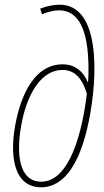

<svg xmlns="http://www.w3.org/2000/svg" viewBox="-20 -788 444 818"><path d="M155 10C258 10 323 -100 358 -270C399 -470 406 -768 234 -768C210 -768 178 -762 151 -751L159 -727C181 -737 209 -744 231 -744C314 -744 356 -664 357 -498C357 -480 357 -455 355 -439H353C336 -482 301 -514 246 -514C151 -514 83 -429 50 -280C15 -121 41 10 155 10ZM156 -14C62 -14 44 -130 75 -277C101 -397 160 -490 246 -490C300 -490 331 -452 350 -389C331 -227 277 -14 156 -14Z"/></svg>

Font: Noto Sans Condensed Thin
Style: Italic
Weight: 100
Width: 3
Italic angle: -12°
Designer: Monotype Design Team
Foundry: Monotype Imaging Inc.
Version: Version 2.013